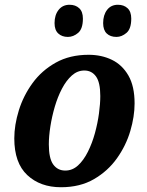

<svg xmlns="http://www.w3.org/2000/svg" viewBox="-20 -776 618 806"><path d="M236 10Q149 10 94.5 -41Q40 -92 40 -195Q40 -251 59 -312.5Q78 -374 116.5 -427Q155 -480 214 -513Q273 -546 352 -546Q406 -546 449.5 -525Q493 -504 519 -459Q545 -414 545 -342Q545 -287 527 -226Q509 -165 471 -111.5Q433 -58 374.5 -24Q316 10 236 10ZM254 -60Q284 -60 307.5 -81.5Q331 -103 349 -139Q367 -175 378.5 -217Q390 -259 395.5 -300Q401 -341 401 -373Q401 -430 383 -455Q365 -480 334 -480Q305 -480 281.5 -459Q258 -438 240 -403.5Q222 -369 210 -328Q198 -287 191.5 -245.5Q185 -204 185 -170Q185 -111 203.5 -85.5Q222 -60 254 -60ZM469 -621Q443 -621 428 -635.5Q413 -650 413 -679Q413 -713 429.5 -734.5Q446 -756 475 -756Q500 -756 515.5 -741.5Q531 -727 531 -698Q531 -655 511 -638Q491 -621 469 -621ZM265 -621Q240 -621 224.5 -635.5Q209 -650 209 -679Q209 -713 226 -734.5Q243 -756 272 -756Q297 -756 312.5 -741.5Q328 -727 328 -698Q328 -655 308 -638Q288 -621 265 -621Z"/></svg>

Font: Noto Serif SemiCondensed
Style: Bold Italic
Weight: 700
Width: 4
Italic angle: -12°
Designer: Monotype Design Team
Foundry: Monotype Imaging Inc.
Version: Version 2.014